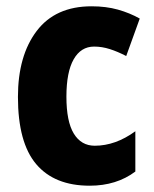

<svg xmlns="http://www.w3.org/2000/svg" viewBox="-20 -580 488 610"><path d="M265 10Q153 10 95 -58.5Q37 -127 37 -272Q37 -403 96.5 -481.5Q156 -560 271 -560Q317 -560 354.5 -549.5Q392 -539 424 -521L381 -402Q354 -416 329 -424Q304 -432 279 -432Q237 -432 214 -391.5Q191 -351 191 -273Q191 -194 214.5 -155.5Q238 -117 281 -117Q347 -117 410 -163V-35Q350 10 265 10Z"/></svg>

Font: Noto Sans Condensed ExtraBold
Style: Regular
Weight: 800
Width: 3
Designer: Monotype Design Team
Foundry: Monotype Imaging Inc.
Version: Version 2.013; ttfautohint (v1.8.4.7-5d5b)